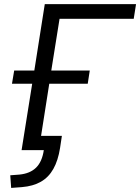

<svg xmlns="http://www.w3.org/2000/svg" viewBox="-20 -725 677 927"><path d="M33.9 182.3 29.5 121.3 74 117.9Q125.2 112.9 154.3 84.3Q183.3 55.7 191.5 0H84.2L135.4 -320.6H37.8L48.5 -384.5H145.7L196.2 -705H636.8L625.6 -634.1H267.5L227.6 -384.5H413.4L403.6 -320.6H217.8L178.3 -69.1H278.8L270 -10.8Q260.5 50 237.6 90.5Q214.8 131.1 177.3 152.5Q139.9 173.9 86 178.4Z"/></svg>

Font: Nunito Sans 12pt ExtraLight
Style: Italic
Weight: 200
Italic angle: -9°
Designer: Vernon Adams
Foundry: Vernon Adams
Version: Version 3.101;gftools[0.9.27]